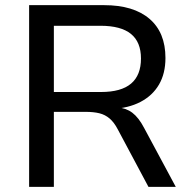

<svg xmlns="http://www.w3.org/2000/svg" viewBox="-20 -725 737 745"><path d="M93 0V-705H384Q498 -705 560 -652Q622 -599 622 -500Q622 -440 597 -397Q572 -354 525 -329.5Q478 -305 413 -302L419 -309L436 -308Q469 -306 493.5 -287.5Q518 -269 539 -229L662 0H556L437 -223Q423 -250 405.5 -265Q388 -280 365.5 -285.5Q343 -291 312 -291H189V0ZM189 -368H372Q450 -368 488.5 -400.5Q527 -433 527 -498Q527 -562 488 -593.5Q449 -625 370 -625H189Z"/></svg>

Font: Nunito Sans 12pt ExtraLight 10pt Medium
Style: Regular
Weight: 500
Version: Version 3.101;gftools[0.9.27]